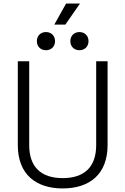

<svg xmlns="http://www.w3.org/2000/svg" viewBox="-20 -1044 704 1078"><path d="M332 14C482 14 584 -65 584 -229V-700H520V-229C520 -104 451 -44 332 -44C213 -44 144 -104 144 -229V-700H80V-229C80 -65 182 14 332 14ZM187 -813C187 -783 208 -762 238 -762C268 -762 289 -783 289 -813C289 -843 268 -864 238 -864C208 -864 187 -843 187 -813ZM285 -906H347L429 -1024H351ZM375 -813C375 -783 396 -762 426 -762C456 -762 477 -783 477 -813C477 -843 456 -864 426 -864C396 -864 375 -843 375 -813Z"/></svg>

Font: Meta Space Light
Style: Regular
Weight: 300
Designer: Meta Pool / Florian Karsten
Foundry: Meta Pool / Florian Karsten
Version: Version 2.000;Glyphs 3.1.1 (3137)